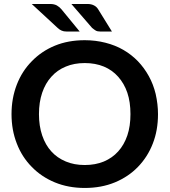

<svg xmlns="http://www.w3.org/2000/svg" viewBox="-20 -932 848 960"><path d="M770 -361.3Q770 -280.3 744.1 -214.4Q718.3 -147.5 669.4 -97.2Q621.6 -47.9 554.2 -20Q486.8 7.8 403.8 7.8Q321.8 7.8 254.4 -20Q187 -47.9 139.2 -97.2Q89.8 -147 64 -214.4Q37.6 -281.7 37.6 -361.3Q37.6 -440.4 64 -508.8Q90.3 -576.7 139.2 -626Q188 -676.3 254.4 -703.6Q320.8 -731 403.8 -731Q457.5 -731 507.3 -718.3Q557.1 -705.6 596.7 -682.6Q637.2 -659.2 669.4 -626Q701.2 -592.8 724.1 -551.3Q746.6 -510.7 758.3 -462.4Q770 -410.6 770 -361.3ZM632.3 -361.3Q632.3 -421.9 616.7 -468.3Q601.1 -514.2 570.8 -548.3Q541.5 -581.5 499.5 -599.1Q457 -616.7 403.8 -616.7Q350.6 -616.7 309.1 -599.1Q266.1 -581.5 236.8 -548.3Q207 -515.6 190.9 -468.3Q174.8 -420.9 174.8 -361.3Q174.8 -302.7 190.9 -254.9Q207.5 -206.5 236.8 -174.8Q265.6 -142.6 309.1 -124.5Q350.6 -106.9 403.8 -106.9Q457 -106.9 499.5 -124.5Q542 -142.6 570.8 -174.8Q600.6 -207.5 616.7 -254.9Q632.3 -301.3 632.3 -361.3ZM336.9 -912.1H417.5Q436.5 -912.1 450.2 -904.8Q462.9 -898.4 470.7 -885.7L539.6 -774.4H481Q466.3 -774.4 458.5 -779.3Q451.7 -783.2 440.4 -792.5ZM138.7 -912.1H231Q250.5 -912.1 264.2 -904.8Q278.3 -896.5 287.1 -885.7L378.4 -774.4H312.5Q297.9 -774.4 288.6 -778.8Q277.8 -783.2 268.1 -792.5Z"/></svg>

Font: Lato-SemiBold
Style: Bold
Weight: 500
Designer: Lukasz Dziedzic with Adam Twardoch and Botio Nikoltchev
Foundry: tyPoland Lukasz Dziedzic
Version: ""